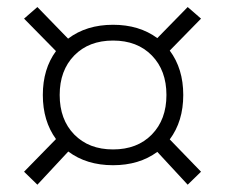

<svg xmlns="http://www.w3.org/2000/svg" viewBox="-20 -606 626 534"><path d="M294.4 -146.5Q220.7 -146.5 169.9 -184.6L84 -92.3L46.9 -128.4L135.7 -219.2Q99.1 -269.5 99.1 -341.8Q99.1 -414.1 135.7 -463.9L46.9 -554.2L84 -586.4L169.4 -498.5Q220.2 -537.1 294.4 -537.1Q367.2 -537.1 417.5 -500L502 -586.4L539.1 -554.2L452.1 -465.3Q489.7 -415 489.7 -341.8Q489.7 -268.6 452.1 -218.3L539.1 -128.4L502 -92.3L417.5 -183.6Q367.2 -146.5 294.4 -146.5ZM294.4 -190.4Q361.8 -190.4 402.3 -231.9Q442.9 -273.4 442.9 -341.8Q442.9 -410.2 402.3 -451.7Q361.8 -493.2 294.4 -493.2Q227.1 -493.2 186.5 -451.7Q146 -410.2 146 -341.8Q146 -273.4 186.5 -231.9Q227.1 -190.4 294.4 -190.4Z"/></svg>

Font: Cascadia Mono NF ExtraLight
Style: Regular
Weight: 200
Monospace: yes
Designer: Aaron Bell
Foundry: Saja Typeworks
Version: Version 2404.023; ttfautohint (v1.8.4)